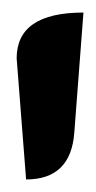

<svg xmlns="http://www.w3.org/2000/svg" viewBox="-20 -696 154 309"><path d="M22 -407.2 6.8 -602.1Q6.8 -675.8 114.3 -675.8L99.6 -482.9Q94.2 -407.2 22 -407.2Z"/></svg>

Font: Bainsley
Style: Bold
Weight: 700
Designer: Paul James MIller
Foundry: High-Logic / Made with FontCreator
Version: Version 1.411;March 28, 2021;FontCreator 13.0.0.2683 64-bit